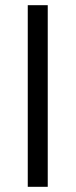

<svg xmlns="http://www.w3.org/2000/svg" viewBox="-20 -720 292 740"><path d="M87 0V-700H164V0Z"/></svg>

Font: Red Hat Text
Style: Regular
Weight: 400
Designer: Pentagram / MCKL
Foundry: Pentagram / MCKL
Version: Version 1.005; Red Hat Text